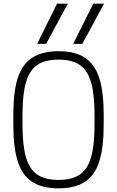

<svg xmlns="http://www.w3.org/2000/svg" viewBox="-20 -1020 640 1050"><path d="M430 -780H380L490 -1000H549ZM232 -780H183L292 -1000H351ZM300 10Q212 10 157 -25Q102 -60 77.5 -136Q53 -212 53 -335V-395Q53 -519 77.5 -594.5Q102 -670 157 -705Q212 -740 300 -740Q389 -740 443.5 -705Q498 -670 522.5 -594.5Q547 -519 547 -395V-335Q547 -212 522.5 -136Q498 -60 443.5 -25Q389 10 300 10ZM300 -36Q373 -36 416 -65Q459 -94 478 -160Q497 -226 497 -337V-393Q497 -504 478 -570Q459 -636 416 -665Q373 -694 300 -694Q227 -694 184 -665Q141 -636 122 -570Q103 -504 103 -393V-337Q103 -226 122 -160Q141 -94 184 -65Q227 -36 300 -36Z"/></svg>

Font: M PLUS Code Latin Expanded Light
Style: Regular
Weight: 300
Width: 7
Designer: Coji Morishita
Foundry: UNDERFOREST DESIGN
Version: Version 1.002; ttfautohint (v1.8.3)